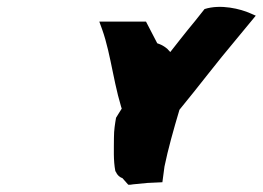

<svg xmlns="http://www.w3.org/2000/svg" viewBox="-20 -891 754 551"><path d="M348 -361C349 -361 351 -360 362 -362L403 -366L446 -368L452 -413C462 -462 478 -519 495 -576C551 -644 602 -712 657 -777L714 -846L698 -853C671 -865 614 -880 567 -865L540 -831C510 -795 484 -761 454 -723L399 -829H265L273 -807C300 -732 307 -636 338 -554C329 -507 323 -459 322 -412V-411L324 -388ZM307 -782C313 -773 317 -762 322 -753V-751L330 -737C338 -728 355 -712 365 -701C367 -695 374 -680 375 -677C376 -668 374 -659 380 -646L374 -636C354 -616 336 -591 321 -566L313 -553C310 -535 307 -518 307 -496C307 -464 305 -431 311 -400L313 -397C313 -397 322 -373 349 -380H350C384 -390 381 -430 381 -430C390 -452 400 -468 411 -494C417 -511 424 -524 434 -537L441 -547V-551C442 -552 443 -552 444 -552L445 -553V-554C471 -590 495 -610 524 -650C552 -689 570 -708 605 -749L608 -751V-757C621 -787 623 -794 630 -812L631 -814L633 -823C642 -844 612 -853 589 -847L583 -843L582 -844C571 -834 564 -831 545 -810C521 -779 507 -767 487 -735C486 -735 480 -735 477 -734C471 -739 468 -742 460 -751C442 -766 432 -765 416 -773C398 -784 394 -783 387 -789L386 -788L376 -794C368 -801 362 -807 355 -816H354C332 -832 294 -808 307 -782Z"/></svg>

Font: Hussar Pisanka
Style: BdKur
Weight: 700
Designer: Robert Jablonski
Foundry: Cannot Into Space Fonts
Version: Version 1.070